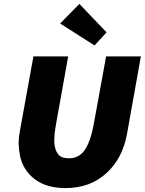

<svg xmlns="http://www.w3.org/2000/svg" viewBox="-20 -948 739 980"><path d="M314.5 12Q217.5 12 158.2 -32.8Q99 -77.5 82.5 -150.5Q76 -182.5 75 -217.5Q75 -245.5 81 -276L150.5 -660H328L266.5 -317.5Q261 -287 258.5 -261.5L257 -233L257.5 -214.5Q261.5 -179.5 277.5 -159.8Q293.5 -140 332 -140Q385 -140 415 -186Q445 -232 461.5 -330.5L521.5 -660H699L628 -263Q605 -140.5 527 -68Q443.5 12 314.5 12ZM462.5 -716 287 -828 385 -928 524 -783Z"/></svg>

Font: Lucymar Sans ExtraBold
Style: Italic
Weight: 800
Italic angle: -10°
Foundry: The League of Moveable Type (original font) / Main changes by Cristiano Sobral with portions from Mirco Monsees
Version: Version 2.00;August 30, 2020;FontCreator 13.0.0.2681 64-bit